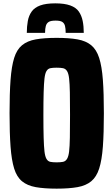

<svg xmlns="http://www.w3.org/2000/svg" viewBox="-20 -1026 640 1146"><path d="M318 100Q244 100 193.5 91Q143 82 111.5 56Q80 30 64.5 -20Q49 -70 43 -150.5Q37 -231 37 -350Q37 -469 43 -549.5Q49 -630 64.5 -680Q80 -730 111.5 -756Q143 -782 193.5 -791Q244 -800 318 -800Q392 -800 442.5 -791Q493 -782 524.5 -756Q556 -730 572 -680Q588 -630 594 -549.5Q600 -469 600 -350Q600 -231 594 -150.5Q588 -70 572 -20Q556 30 524.5 56Q493 82 442.5 91Q392 100 318 100ZM318 -57Q341 -57 356 -60Q371 -63 380 -77.5Q389 -92 392.5 -122Q396 -152 397 -205Q398 -258 398 -340Q398 -421 397 -474Q396 -527 392.5 -557.5Q389 -588 380 -602Q371 -616 356 -619Q341 -622 318 -622Q295 -622 280.5 -619Q266 -616 257.5 -602Q249 -588 245.5 -557.5Q242 -527 240.5 -474Q239 -421 239 -340Q239 -258 240.5 -205Q242 -152 245.5 -122Q249 -92 257.5 -77.5Q266 -63 280.5 -60Q295 -57 318 -57ZM310 -1006Q365 -1006 399.5 -993.5Q434 -981 450.5 -957Q467 -933 473.5 -901Q480 -869 480 -830H372Q372 -855 368 -871Q364 -887 352 -895Q340 -903 312 -903Q283 -903 270.5 -895Q258 -887 253.5 -871Q249 -855 249 -830H140Q140 -868 146 -900.5Q152 -933 169 -957Q186 -981 220 -993.5Q254 -1006 310 -1006Z"/></svg>

Font: Farlight84_Sys_V01
Style: Bold
Weight: 700
Designer: Monotype Design Team, Nadine Chahine and Nizar Qandah
Foundry: Monotype Imaging Inc.
Version: Version 2.004;October 31, 2024;FontCreator 14.0.0.2814 64-bi